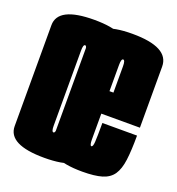

<svg xmlns="http://www.w3.org/2000/svg" viewBox="-115 -700 738 799"><g transform="rotate(20 254.0 -300.5)"><path d="M168 4.5Q7.5 4.5 7.5 -77.5V-524.5Q7.5 -606.5 168 -606.5Q328.5 -606.5 328.5 -524.5V-77.5Q328.5 4.5 168 4.5ZM168 -108Q176.5 -108 176.5 -134.5V-467Q176.5 -494 168 -494Q159.5 -494 159.5 -467V-134.5Q159.5 -108 168 -108ZM336 4.5Q175 4.5 175 -81.5V-520Q175 -606 337.2 -606Q499.5 -606 499.5 -520V-249.5H328.5V-136.5Q328.5 -108 336 -108Q343 -108 344.5 -130.2Q346 -152.5 346 -214.5H499.5Q499.5 -149 494 -106.2Q488.5 -63.5 472 -39.2Q455.5 -15 423 -5.2Q390.5 4.5 336 4.5ZM328.5 -349H346V-465Q346 -492.5 337.2 -492.5Q328.5 -492.5 328.5 -465Z"/></g></svg>

Font: Anybody UltraCondensed ExtraBold
Style: Regular
Weight: 800
Width: 1
Designer: Tyler Finck
Foundry: Etcetera Type Company
Version: Version 1.010; ttfautohint (v1.8.3) -l 8 -r 50 -G 200 -x 14 